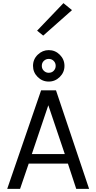

<svg xmlns="http://www.w3.org/2000/svg" viewBox="-20 -1204 614 1224"><path d="M548 0H466L413 -161H163L108 0H26L242 -628H337ZM393 -222 288 -533 183 -222ZM290.5 -684Q249.5 -684 220 -713.5Q190.5 -743 190.5 -784Q190.5 -826.5 220.8 -855.5Q251 -884.5 290.5 -884.5Q332 -884.5 361.5 -854.8Q391 -825 391 -784Q391 -743 361.2 -713.5Q331.5 -684 290.5 -684ZM290.5 -740Q310.5 -740 322.8 -753.2Q335 -766.5 335 -784Q335 -803 322.2 -815.8Q309.5 -828.5 290.5 -828.5Q273 -828.5 259.8 -816.2Q246.5 -804 246.5 -784Q246.5 -765.5 259.5 -752.8Q272.5 -740 290.5 -740ZM255.5 -977 216.5 -1008.5 384.5 -1184 439 -1139.5Z"/></svg>

Font: Betina Sans
Style: Regular
Weight: 400
Designer: Jonathan Pinhorn (font) & Cristiano Sobral (main changes)
Version: Version 2.001;April 28, 2021;FontCreator 13.0.0.2655 32-bit;